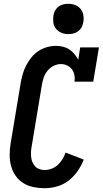

<svg xmlns="http://www.w3.org/2000/svg" viewBox="-20 -985 542 1013"><path d="M215 8Q185 8 156 2Q127 -4 103 -19Q79 -34 62.5 -57.5Q46 -81 38.5 -109Q31 -137 31 -167Q31 -197 36 -228L90 -552Q94 -575 101 -598Q108 -621 119.5 -642.5Q131 -664 147 -683.5Q163 -703 184 -716.5Q205 -730 228.5 -736.5Q252 -743 275 -743Q294 -743 312.5 -738.5Q331 -734 346 -724Q361 -714 372.5 -700Q384 -686 393 -670L403 -735H502L472 -554H373Q376 -572 372.5 -589Q369 -606 359.5 -619Q350 -632 334.5 -639.5Q319 -647 301 -647Q282 -647 263 -637.5Q244 -628 230.5 -611.5Q217 -595 210.5 -575.5Q204 -556 201 -537L147 -212Q144 -197 143.5 -183Q143 -169 144.5 -155Q146 -141 151.5 -128.5Q157 -116 166 -106.5Q175 -97 188 -92.5Q201 -88 215 -88Q234 -88 252.5 -95Q271 -102 285 -115Q299 -128 309.5 -145Q320 -162 326 -180L422 -143Q410 -112 390 -83Q370 -54 342.5 -32.5Q315 -11 281.5 -1.5Q248 8 215 8ZM340 -805Q321 -805 304 -812Q287 -819 275.5 -833Q264 -847 261.5 -866Q259 -885 262 -904Q264 -918 271 -930Q278 -942 289.5 -950.5Q301 -959 314.5 -962Q328 -965 341 -965Q360 -965 377.5 -958Q395 -951 406 -937Q417 -923 420 -904Q423 -885 419 -866Q417 -852 410 -840Q403 -828 391.5 -819.5Q380 -811 366.5 -808Q353 -805 340 -805Z"/></svg>

Font: Iosevka Curly Slab
Style: Bold Italic
Weight: 700
Italic angle: -9°
Monospace: yes
Designer: Belleve Invis
Foundry: Belleve Invis
Version: Version 22.1.2; ttfautohint (v1.8.4)